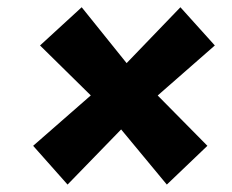

<svg xmlns="http://www.w3.org/2000/svg" viewBox="-20 -633 640 530"><path d="M166.5 -123.5 71.5 -230.5 250.5 -387 311 -439.5 478 -613 573 -507.5 388 -345.5 336.5 -298.5ZM440.5 -123.5 295.5 -298.5 247 -353.5 90.5 -507.5 205.5 -613 345 -439.5 394.5 -390.5 552.5 -230.5Z"/></svg>

Font: Spline Sans Mono
Style: Italic
Weight: 400
Italic angle: -4°
Monospace: yes
Designer: Eben Sorkin, Mirko Velimirovic
Foundry: Sorkin Type
Version: Version 1.004